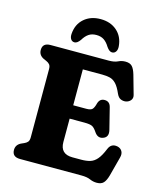

<svg xmlns="http://www.w3.org/2000/svg" viewBox="-135 -1024 960 1139"><g transform="rotate(15 345.0 -454.0)"><path d="M44 -657Q44 -700 93 -700H450Q484 -700 504.5 -710Q525 -720 548 -720Q576 -720 589.5 -705.2Q603 -690.5 612.5 -658L645.5 -541Q650.5 -522.5 639.8 -509Q629 -495.5 610 -492Q594.5 -489.5 579.2 -495.8Q564 -502 554 -524Q537 -563.5 519.5 -581.8Q502 -600 481.5 -605Q461 -610 434 -610H315V-389.5H395Q424 -389.5 433.2 -400.8Q442.5 -412 448.5 -436.5Q457.5 -467.5 486.5 -468Q519.5 -468.5 527.5 -433.5L560 -304Q571 -260 534.5 -248.5Q505 -238.5 484 -269Q469 -292 455.2 -299.8Q441.5 -307.5 405.5 -307.5H315V-164Q315 -90 390.5 -90H443.5Q476 -90 499 -97Q522 -104 540.5 -125.5Q559 -147 576.5 -190Q592 -229.5 632 -221.5Q652 -217 661 -201Q670 -185 663.5 -161.5L632.5 -44Q623.5 -11.5 609.8 3.5Q596 18.5 568 18.5Q545.5 18.5 525 9.2Q504.5 0 470.5 0H93Q44 0 44 -43Q44 -74.5 74 -89.5L92 -97.5Q105 -103 113 -112Q121 -121 121 -140.5V-559.5Q121 -579 113 -588Q105 -597 92 -602.5L74 -610.5Q44 -625.5 44 -657ZM340.5 -828Q313 -828 294 -815.2Q275 -802.5 259.5 -776.5Q242 -752 225.5 -752Q210 -752 202 -764.8Q194 -777.5 196 -798Q200.5 -856.5 240.2 -891Q280 -925.5 340.5 -925.5Q401.5 -925.5 441 -891Q480.5 -856.5 485.5 -798Q487.5 -777.5 479.2 -764.8Q471 -752 455.5 -752Q439 -752 422 -776.5Q406.5 -802.5 387.5 -815.2Q368.5 -828 340.5 -828Z"/></g></svg>

Font: Fraunces 9pt SuperSoft
Style: Bold
Weight: 700
Version: Version 1.000;[b76b70a41]